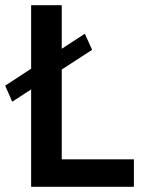

<svg xmlns="http://www.w3.org/2000/svg" viewBox="-42 -720 546 740"><path d="M5 -328 313 -528 285 -590 -22 -390ZM78 -700V0H474V-106H196V-700Z"/></svg>

Font: Jost Medium
Style: Regular
Weight: 500
Version: Version 3.710